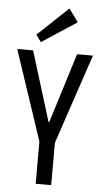

<svg xmlns="http://www.w3.org/2000/svg" viewBox="-62 -975 539 1013"><g transform="rotate(5 208.0 -468.5)"><path d="M8 -700H92L206 -331H210L325 -700H409L248 -221H168ZM167 -259H249V0H167ZM314 -868 129 -747 102 -784 264 -937Z"/></g></svg>

Font: Pathway Extreme Condensed
Style: Regular
Weight: 400
Width: 3
Version: Version 1.001;gftools[0.9.26]